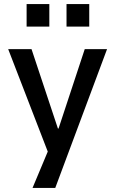

<svg xmlns="http://www.w3.org/2000/svg" viewBox="-20 -738 566 938"><path d="M139 180 232 -42V51L20 -498H134L263 -110H266L394 -498H503L250 180ZM305 -608V-718H416V-608ZM110 -608V-718H221V-608Z"/></svg>

Font: Nunito Sans 7pt SemiCondensed SemiBold
Style: Regular
Weight: 600
Width: 4
Designer: Vernon Adams
Foundry: Vernon Adams
Version: Version 3.101;gftools[0.9.27]